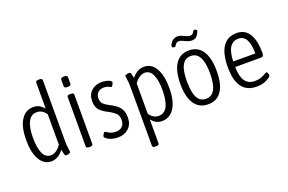

<svg xmlns="http://www.w3.org/2000/svg" viewBox="-116 -1169 2687 1793"><g transform="rotate(-20 1227.5 -272.0)"><path d="M209 6Q136 6 95 -65.5Q54 -137 54 -260Q54 -390 98.5 -459.5Q143 -529 220 -529Q255 -529 280.5 -514.5Q306 -500 326 -475V-734Q326 -752 354 -752H363Q392 -752 392 -734V-149Q392 -80 397 -53Q402 -26 402 -19Q402 -10 386.5 -5Q371 0 360 0Q348 0 343.5 -12.5Q339 -25 331 -65Q307 -31 275.5 -12.5Q244 6 209 6ZM223 -49Q251 -49 278 -67Q305 -85 326 -117V-419Q289 -473 235 -473Q178 -473 149.5 -418Q121 -363 121 -259Q121 -158 146.5 -103.5Q172 -49 223 -49Z M585 2Q556 2 556 -16V-507Q556 -525 585 -525H593Q622 -525 622 -507V-16Q622 2 593 2ZM589 -595Q555 -595 555 -613V-681Q555 -689 562.5 -694Q570 -699 589 -699Q607 -699 614.5 -694.5Q622 -690 622 -681V-613Q622 -605 614.5 -600Q607 -595 589 -595Z M871 9Q835 9 806 -0.5Q777 -10 760.5 -23Q744 -36 744 -44Q744 -53 753.5 -68Q763 -83 769 -83Q774 -83 786.5 -74Q799 -65 819.5 -56.5Q840 -48 869 -48Q909 -48 932.5 -70Q956 -92 956 -134Q956 -181 929 -204.5Q902 -228 863 -248Q817 -270 787 -300.5Q757 -331 757 -392Q757 -455 797 -492.5Q837 -530 900 -530Q924 -530 946 -525Q968 -520 982 -512Q996 -504 996 -495Q996 -487 987.5 -471Q979 -455 972 -455Q968 -455 950 -465Q932 -475 903 -475Q867 -475 844 -454.5Q821 -434 821 -397Q821 -357 845 -336.5Q869 -316 902 -300Q935 -284 961.5 -263.5Q988 -243 1003.5 -212.5Q1019 -182 1019 -136Q1019 -69 977 -30Q935 9 871 9Z M1168 208Q1139 208 1139 190V-373Q1139 -420 1136.5 -446.5Q1134 -473 1131.5 -486.5Q1129 -500 1129 -506Q1129 -514 1144.5 -518Q1160 -522 1171 -522Q1182 -522 1187 -510.5Q1192 -499 1199 -462Q1250 -529 1322 -529Q1395 -529 1436 -457.5Q1477 -386 1477 -263Q1477 -133 1432 -63.5Q1387 6 1309 6Q1275 6 1250 -8.5Q1225 -23 1205 -48V190Q1205 208 1177 208ZM1296 -50Q1353 -50 1381.5 -105Q1410 -160 1410 -264Q1410 -365 1384.5 -419.5Q1359 -474 1308 -474Q1280 -474 1253.5 -456Q1227 -438 1205 -406V-104Q1242 -50 1296 -50Z M1768 6Q1679 6 1632.5 -62Q1586 -130 1586 -259Q1586 -390 1632.5 -459.5Q1679 -529 1768 -529Q1855 -529 1901 -459.5Q1947 -390 1947 -259Q1947 -129 1901.5 -61.5Q1856 6 1768 6ZM1766 -49Q1823 -49 1852 -101Q1881 -153 1881 -261Q1881 -474 1766 -474Q1708 -474 1680 -422Q1652 -370 1652 -261Q1652 -153 1680 -101Q1708 -49 1766 -49ZM1655 -603Q1648 -603 1638.5 -606.5Q1629 -610 1629 -617Q1629 -623 1632 -630Q1647 -664 1669 -676.5Q1691 -689 1711 -689Q1731 -689 1752 -680Q1773 -671 1792.5 -662Q1812 -653 1826 -653Q1844 -653 1853.5 -663Q1863 -673 1868 -683Q1873 -693 1878 -693Q1886 -693 1895.5 -688Q1905 -683 1905 -678Q1905 -675 1903 -668.5Q1901 -662 1894 -649Q1883 -628 1868 -617Q1853 -606 1825 -606Q1804 -606 1783 -615Q1762 -624 1743 -633Q1724 -642 1710 -642Q1692 -642 1682.5 -632.5Q1673 -623 1667 -613Q1661 -603 1655 -603Z M2250 6Q2153 6 2104.5 -59Q2056 -124 2056 -258Q2056 -391 2103 -460Q2150 -529 2242 -529Q2323 -529 2364.5 -462.5Q2406 -396 2406 -272Q2406 -235 2379 -235H2122Q2123 -141 2154.5 -95Q2186 -49 2253 -49Q2288 -49 2314 -59Q2340 -69 2356 -79Q2372 -89 2377 -89Q2385 -89 2390 -76Q2395 -63 2395 -54Q2395 -45 2375.5 -30.5Q2356 -16 2323.5 -5Q2291 6 2250 6ZM2122 -290H2342Q2342 -474 2239 -474Q2184 -474 2154.5 -429.5Q2125 -385 2122 -290Z"/></g></svg>

Font: Asap Condensed Light
Style: Regular
Weight: 300
Width: 3
Designer: Pablo Cosgaya
Foundry: Omnibus-Type
Version: Version 3.001; ttfautohint (v1.8.4.7-5d5b)